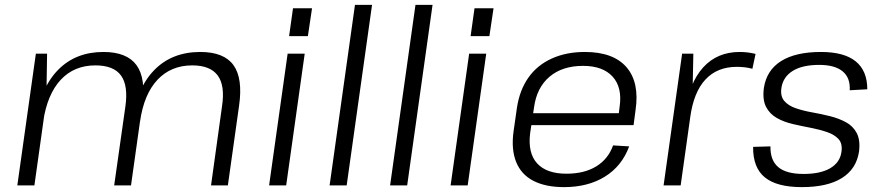

<svg xmlns="http://www.w3.org/2000/svg" viewBox="-20 -760 3608 787"><path d="M890 -324Q903 -409 872.5 -450.5Q842 -492 768 -492Q681 -492 625.5 -433Q570 -374 554 -262L512 -199L521 -260Q540 -399 612.5 -473Q685 -547 801 -547Q898 -547 937 -493Q976 -439 960 -327L914 0H845ZM127 -540H173L170 -349L121 0H51ZM494 -324Q506 -409 476 -450.5Q446 -492 371 -492Q284 -492 229 -433Q174 -374 157 -262L115 -199L125 -260Q146 -400 218 -473.5Q290 -547 404 -547Q500 -547 539.5 -493Q579 -439 563 -327L517 0H448Z M1229 -540 1153 0H1083L1159 -540ZM1259 -726 1242 -612H1165L1181 -726Z M1505 -740 1401 0H1331L1435 -740Z M1753 -740 1649 0H1579L1683 -740Z M1973 -540 1897 0H1827L1903 -540ZM2003 -726 1986 -612H1909L1925 -726Z M2292 7Q2216 7 2166 -19Q2116 -45 2095.5 -96.5Q2075 -148 2085 -221L2099 -319Q2110 -391 2146 -442Q2182 -493 2241.5 -520Q2301 -547 2377 -547Q2494 -547 2548 -484.5Q2602 -422 2585 -308L2577 -247H2145L2152 -296H2528L2514 -276L2520 -324Q2531 -402 2491 -446Q2451 -490 2370 -490Q2285 -490 2232.5 -445.5Q2180 -401 2169 -320L2153 -214Q2143 -133 2181.5 -90.5Q2220 -48 2302 -48Q2375 -48 2424 -78Q2473 -108 2493 -164L2559 -160Q2529 -79 2459.5 -36Q2390 7 2292 7Z M2776 -540H2822L2818 -342L2770 0H2700ZM2788 -299Q2805 -421 2862.5 -484Q2920 -547 3012 -547Q3029 -547 3045 -545Q3061 -543 3077 -539L3064 -478Q3036 -486 3000 -486Q2920 -486 2871.5 -434Q2823 -382 2809 -278Z M3267 7Q3164 7 3115 -33Q3066 -73 3067 -158L3138 -160Q3137 -103 3170 -75Q3203 -47 3274 -47Q3343 -47 3383 -70.5Q3423 -94 3429 -137Q3434 -171 3417.5 -189.5Q3401 -208 3370.5 -218.5Q3340 -229 3303.5 -236Q3267 -243 3230 -251.5Q3193 -260 3164 -276.5Q3135 -293 3120 -322Q3105 -351 3111 -399Q3122 -472 3181.5 -509.5Q3241 -547 3345 -547Q3440 -547 3487.5 -508.5Q3535 -470 3535 -394L3463 -390Q3466 -441 3434 -467.5Q3402 -494 3338 -494Q3269 -494 3229.5 -469.5Q3190 -445 3183 -400Q3178 -366 3194.5 -346.5Q3211 -327 3241.5 -316.5Q3272 -306 3308.5 -299.5Q3345 -293 3381.5 -284Q3418 -275 3447.5 -259Q3477 -243 3492 -214Q3507 -185 3501 -138Q3490 -67 3430.5 -30Q3371 7 3267 7Z"/></svg>

Font: Pathway Extreme 28pt Light
Style: Italic
Weight: 300
Italic angle: -8°
Designer: Eduardo Rodriguez Tunni
Foundry: Eduardo Rodriguez Tunni
Version: Version 1.001;gftools[0.9.26]